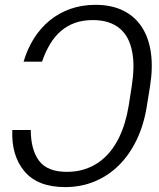

<svg xmlns="http://www.w3.org/2000/svg" viewBox="-20 -757 652 787"><path d="M30.5 -224.1H106.2Q106.2 -143.1 140.3 -97.7Q174.4 -52.6 253.9 -52.6Q293.3 -52.6 325.6 -62.9Q358 -73.2 384.2 -91.4Q410.5 -109.7 430.9 -134.8Q451.3 -159.8 466.3 -189.8Q481.2 -219.8 491.3 -253.2Q501.4 -286.6 507.1 -321.4L520.2 -404.8Q526.3 -444.6 527 -479Q527.7 -513.5 521.7 -544.7Q516 -575.3 503.6 -599.3Q491.1 -623.2 471.1 -640.1Q451 -657 423.5 -665.8Q396 -674.7 360.1 -674.7Q320.3 -674.7 288 -663.4Q255.7 -652 230.1 -630.1Q204.5 -608.3 185.4 -576.5Q166.2 -544.7 152.3 -504.3H76.7Q92 -556.1 118.8 -598.9Q145.6 -641.7 182.9 -672.4Q220.2 -703.1 267.6 -720.2Q315 -737.2 371.1 -737.2Q436.8 -737.2 484.6 -713.8Q532.3 -690.3 560.9 -646.8Q589.5 -603.3 598.4 -541.9Q607.2 -480.5 595.2 -404.8L582 -322.8Q570 -246.1 540.5 -184.5Q511 -122.9 467.5 -79.7Q424 -36.6 368.1 -13.3Q312.1 9.9 246.8 9.9Q134.6 9.9 80.3 -54.7Q25.9 -119.3 30.5 -224.1Z"/></svg>

Font: Inter P Light
Style: Italic
Weight: 300
Italic angle: 9.39999°
Designer: Rasmus Andersson
Foundry: rsms
Version: Version 3.018;git-588b23468